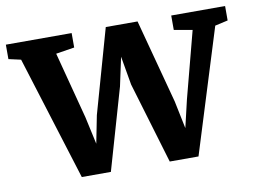

<svg xmlns="http://www.w3.org/2000/svg" viewBox="-68 -651 1005 754"><g transform="rotate(-10 434.0 -274.0)"><path d="M-2.7 -498.1V-555.7H259.6V-498.1L185.8 -486.4L255.5 -220.3L279.4 -111L301.1 -220.9L395.7 -555.7H522.4L611.7 -220.9L634.5 -110.7L660.2 -220.3L729.7 -485.4L656.7 -498.1V-555.7H871.5V-498.1L820.1 -486.5L666.1 8H551.4L454.5 -316.2L434.7 -430.5L410.2 -316.2L316.7 8H200.7L46.1 -487.2Z"/></g></svg>

Font: Merriweather 7pt Light
Style: Regular
Weight: 300
Designer: Eben Sorkin
Foundry: Eben Sorkin
Version: Version 2.200;gftools[0.9.31]